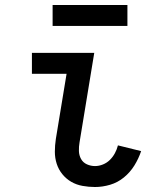

<svg xmlns="http://www.w3.org/2000/svg" viewBox="-20 -742 640 770"><path d="M361 8Q336 8 311 3.5Q286 -1 265.5 -13Q245 -25 230 -43.5Q215 -62 207.5 -85Q200 -108 200 -133.5Q200 -159 204 -185L247 -446H108V-530H358L299 -171Q296 -154 296.5 -136.5Q297 -119 305 -104.5Q313 -90 328.5 -83Q344 -76 361 -76Q377 -76 393 -82.5Q409 -89 421 -101Q433 -113 441 -128Q449 -143 453 -159L546 -136Q536 -106 519 -78.5Q502 -51 477 -30.5Q452 -10 421.5 -1Q391 8 361 8ZM191 -638V-722H491V-638Z"/></svg>

Font: Iosevka Curly Medium Extended
Style: Italic
Weight: 500
Width: 7
Italic angle: -9°
Monospace: yes
Designer: Belleve Invis
Foundry: Belleve Invis
Version: Version 11.1.0; ttfautohint (v1.8.3)